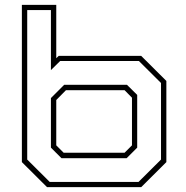

<svg xmlns="http://www.w3.org/2000/svg" viewBox="-20 -770 767 790"><path d="M173.5 0 70 -103V-750H211.5V-530.5L221.5 -540H561L664.5 -437V-103L561 0ZM184.5 -21.5H550L642.5 -113.5V-428.5L551.5 -519H227.5L189.5 -481.5V-728.5H92V-113.5ZM233 -119 189.5 -162.5V-366.5L244 -421H502.5L544.5 -379.5V-162.5L501 -119ZM242 -141.5H492.5L523 -172V-368L492.5 -399H251.5L211.5 -358.5V-172Z"/></svg>

Font: Tourney Expanded ExtraLight
Style: Regular
Weight: 200
Width: 7
Designer: Tyler Finck
Foundry: Etcetera Type Co
Version: Version 1.010; ttfautohint (v1.8.3)